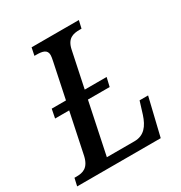

<svg xmlns="http://www.w3.org/2000/svg" viewBox="-187 -835 904 957"><g transform="rotate(-30 265.0 -357.0)"><path d="M-19 0H462L514 -216H465L443 -145C425 -90 397 -52 341 -52H182L244 -348H369L381 -399H255L298 -604C310 -662 344 -670 382 -670H393L403 -714H131L122 -670H133C169 -670 194 -664 194 -633C194 -626 192 -614 189 -600L147 -399H65L55 -348H136L87 -114C73 -53 40 -44 3 -44H-9Z"/></g></svg>

Font: Noto Serif Condensed Medium
Style: Italic
Weight: 500
Width: 3
Italic angle: -12°
Designer: Monotype Design Team
Foundry: Monotype Imaging Inc.
Version: Version 2.013